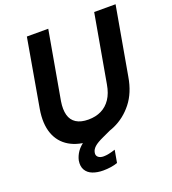

<svg xmlns="http://www.w3.org/2000/svg" viewBox="-159 -818 1019 1139"><g transform="rotate(-20 351.0 -249.0)"><path d="M295 12Q210 12 153.5 -21.5Q97 -55 74.5 -118Q52 -181 67 -270L142 -700H277L201 -270Q193 -220 202.5 -184.5Q212 -149 241 -130.5Q270 -112 318 -112Q364 -112 399.5 -129.5Q435 -147 458.5 -182Q482 -217 491 -270L567 -700H702L626 -270Q610 -174 560.5 -111.5Q511 -49 442 -18.5Q373 12 295 12ZM297 202Q260 202 231 191Q202 180 188 156Q174 132 180 96Q186 69 203 44Q220 19 255.5 -5Q291 -29 350 -52L399 -72L417 -9L363 16Q323 34 305.5 50Q288 66 285 84Q281 102 293 113Q305 124 328 124Q343 124 362 120Q381 116 402 109L388 188Q368 195 344.5 198.5Q321 202 297 202Z"/></g></svg>

Font: DM Sans 16pt
Style: Bold Italic
Weight: 700
Italic angle: -10°
Version: Version 4.004;gftools[0.9.30]